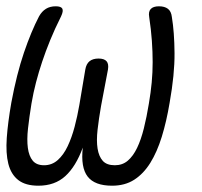

<svg xmlns="http://www.w3.org/2000/svg" viewBox="-23 -580 643 610"><path d="M482 -560Q500 -560 510.5 -552Q521 -544 523 -526Q531 -478 531.5 -411Q532 -344 516 -254Q506 -194 491 -145.5Q476 -97 454.5 -62.5Q433 -28 403.5 -9Q374 10 333 10Q278 10 255.5 -19Q233 -48 240 -111Q218 -51 184.5 -20.5Q151 10 99 10Q58 10 35 -8Q12 -26 3.5 -59.5Q-5 -93 -1.5 -142Q2 -191 13 -254Q30 -345 53 -412.5Q76 -480 101 -528Q110 -544 123 -552Q136 -560 154 -560Q171 -560 175 -552.5Q179 -545 171 -528Q151 -488 136.5 -452.5Q122 -417 111 -384Q100 -351 91.5 -318.5Q83 -286 77 -251Q70 -208 66 -172Q62 -136 65.5 -110Q69 -84 81 -69.5Q93 -55 117 -55Q142 -55 160.5 -71.5Q179 -88 192 -115.5Q205 -143 214 -177Q223 -211 229 -246L248 -359Q251 -377 261.5 -385.5Q272 -394 290 -394Q308 -394 315.5 -385.5Q323 -377 320 -359L298 -243Q291 -203 287 -168Q283 -133 287 -108Q291 -83 303.5 -69Q316 -55 342 -55Q366 -55 383 -69.5Q400 -84 412.5 -110Q425 -136 434 -172Q443 -208 450 -251Q456 -286 459 -318Q462 -350 462 -382.5Q462 -415 459.5 -450.5Q457 -486 451 -526Q448 -543 456 -551.5Q464 -560 482 -560Z"/></svg>

Font: Maple Mono NL ExtraLight
Style: Italic
Weight: 275
Italic angle: -10°
Monospace: yes
Designer: subframe7536
Version: Version 7.000